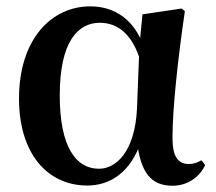

<svg xmlns="http://www.w3.org/2000/svg" viewBox="-20 -572 685 608"><path d="M256.3 15.5C324.8 15.5 393.4 -21.6 428.4 -128.7L413.4 -127.3C424.7 -24.9 458.5 16.2 526.5 16.2C575.3 16.2 613 -12.8 629.7 -49.4L618 -64.5C606.2 -58 595.2 -52.7 577.7 -52.7C543.5 -52.7 526.2 -76.4 526.2 -135.4C526.2 -229 543.7 -388.7 565.4 -536.5L555.4 -545L431.1 -526.6L421.6 -428L413.8 -227.4C407 -90.4 346.7 -37.6 293.5 -37.6C219.2 -37.6 169.2 -108.9 169.2 -269.8C169.2 -440.9 227 -499.9 296.4 -499.9C354.5 -499.9 407.2 -460.9 431.2 -353.7L452.5 -381.8H446C426.2 -490.5 359.2 -551.9 266.1 -551.9C143.5 -551.9 40.2 -448.8 40.2 -259.4C40.2 -86.1 130 15.5 256.3 15.5Z"/></svg>

Font: Source Han Serif CN VF
Style: Regular
Weight: 250
Designer: Ryoko NISHIZUKA 西塚涼子 (kana & ideographs); Frank Grießhammer (Latin, Greek & Cyrillic); Wenlong ZHANG 张文龙 (bopomofo); San
Foundry: Adobe
Version: Version 2.002;hotconv 1.1.0;makeotfexe 2.6.0